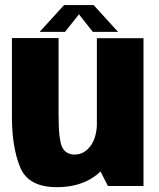

<svg xmlns="http://www.w3.org/2000/svg" viewBox="-20 -748 640 772"><path d="M414 0H557V-594.5H369.5V-87.5ZM215.5 -595H28V-277.5Q28 -156.5 60.8 -76Q93.5 4.5 208 4.5Q329 4.5 395.8 -70.8Q462.5 -146 462.5 -230.5L370 -259.5Q370 -196 344 -161.2Q318 -126.5 280 -126.5Q245 -126.5 230.2 -156Q215.5 -185.5 215.5 -285.5ZM139.5 -620H241.5L297.5 -690.5L353 -620H454.5L356.5 -727.5H237.5Z"/></svg>

Font: Anybody SemiCondensed ExtraBold
Style: Regular
Weight: 800
Width: 4
Version: Version 1.113;gftools[0.9.25]